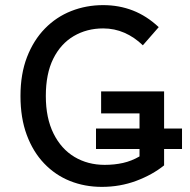

<svg xmlns="http://www.w3.org/2000/svg" viewBox="-20 -720 741 750"><path d="M60 -345Q60 -431 85.5 -497Q111 -563 155.5 -608.5Q200 -654 258.5 -677Q317 -700 383 -700Q445 -700 499 -679Q553 -658 600 -614L538 -543Q505 -575 466 -592Q427 -609 383 -609Q319 -609 268 -579Q217 -549 188 -490.5Q159 -432 159 -345Q159 -259 189 -198.5Q219 -138 271 -107Q323 -76 389 -76Q427 -76 460.5 -83.5Q494 -91 525 -109V-138H355V-218H525V-277H375V-363H621V-218H691V-138H621V-74Q575 -37 512 -13.5Q449 10 378 10Q311 10 253.5 -13Q196 -36 152.5 -81.5Q109 -127 84.5 -193Q60 -259 60 -345Z"/></svg>

Font: Radio Canada
Style: Regular
Weight: 400
Designer: Charles Daoud, Etienne Aubert Bonn, Alexandre Saumier Demers, Jacques Le Bailly
Foundry: Radio-Canada
Version: Version 2.104;gftools[0.9.28.dev5+ged2979d]